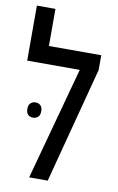

<svg xmlns="http://www.w3.org/2000/svg" viewBox="-86 -808 524 856"><g transform="rotate(10 175.5 -380.0)"><path d="M94 -592H331V-525L193 0H109L248 -511H10V-760H94ZM48 -300Q48 -317 57 -325.5Q66 -334 79 -334Q93 -334 102 -325.5Q111 -317 111 -300Q111 -282 102 -273.5Q93 -265 79 -265Q66 -265 57 -273Q48 -281 48 -300Z"/></g></svg>

Font: Noto Sans Hebrew ExtraCondensed
Style: Regular
Weight: 400
Width: 2
Designer: Monotype Design Team
Foundry: Monotype Imaging Inc.
Version: Version 2.004; ttfautohint (v1.8.4.7-5d5b)